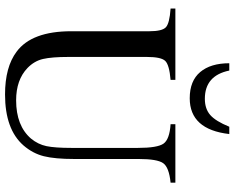

<svg xmlns="http://www.w3.org/2000/svg" viewBox="-104 -812 930 762"><g transform="rotate(90 361.0 -431.0)"><path d="M483 -876H512Q494 -719 370 -719Q301 -719 266 -760.5Q231 -802 231 -876H260Q280 -779 372 -779Q412 -779 436.5 -800.5Q461 -822 483 -876ZM705 -662V-643Q644 -637 627.5 -613.5Q611 -590 611 -516V-261Q611 -184 600 -140Q589 -96 557 -59Q493 14 355 14Q246 14 185 -32Q104 -92 104 -249V-559Q104 -609 88.5 -624Q73 -639 14 -643V-662H297V-643Q237 -638 221.5 -621.5Q206 -605 206 -549V-237Q206 -172 214 -137Q222 -102 250 -75Q297 -30 378 -30Q479 -30 530 -89Q553 -117 560 -150.5Q567 -184 567 -250V-513Q567 -591 550 -615Q533 -639 473 -643V-662Z"/></g></svg>

Font: STIX
Style: Regular
Weight: 400
Designer: MicroPress Inc., with final additions and corrections provided by Coen Hoffman, Elsevier (retired)
Version: Version 1.1.1